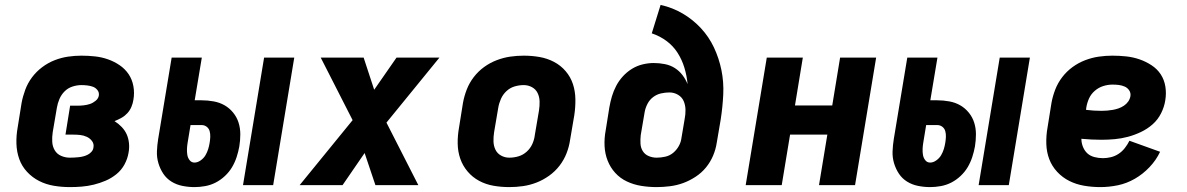

<svg xmlns="http://www.w3.org/2000/svg" viewBox="-20 -755 4840 783"><path d="M265 8Q231 8 199 2.5Q167 -3 139.5 -17Q112 -31 90.5 -54Q69 -77 58.5 -106.5Q48 -136 47 -169Q46 -202 52 -235L68 -335Q73 -362 83 -389Q93 -416 110.5 -439.5Q128 -463 152 -481Q176 -499 203 -509.5Q230 -520 257.5 -524Q285 -528 312 -528Q340 -528 367.5 -525Q395 -522 420.5 -513Q446 -504 468 -489Q490 -474 504.5 -452.5Q519 -431 524 -403.5Q529 -376 524 -348Q522 -334 516 -319.5Q510 -305 499.5 -293.5Q489 -282 475.5 -274.5Q462 -267 447 -261Q463 -251 476 -237.5Q489 -224 496.5 -207.5Q504 -191 506 -171Q508 -151 504 -131Q500 -107 487.5 -84Q475 -61 454.5 -44.5Q434 -28 410.5 -18Q387 -8 362.5 -2Q338 4 313.5 6Q289 8 265 8ZM265 -112Q274 -112 283 -112.5Q292 -113 301.5 -114Q311 -115 320.5 -117.5Q330 -120 338.5 -124.5Q347 -129 353.5 -136.5Q360 -144 361 -153Q364 -168 355.5 -179.5Q347 -191 334 -197Q321 -203 307 -204.5Q293 -206 278 -206H247L266 -324H297Q309 -324 322 -325.5Q335 -327 347 -331Q359 -335 370 -344Q381 -353 383 -365Q385 -378 377.5 -387.5Q370 -397 359.5 -401Q349 -405 336.5 -406.5Q324 -408 312 -408Q294 -408 275.5 -402Q257 -396 243.5 -382.5Q230 -369 222.5 -351.5Q215 -334 212 -316L195 -216Q192 -196 193 -177Q194 -158 203 -142.5Q212 -127 229 -119.5Q246 -112 265 -112Z M971 0 1057 -520H1180L1094 0ZM773 8Q748 8 723.5 3Q699 -2 679 -14.5Q659 -27 646 -46.5Q633 -66 626 -89.5Q619 -113 620 -138Q621 -163 625 -188L680 -520H803L774 -346H802Q827 -346 851.5 -341.5Q876 -337 896 -325.5Q916 -314 931 -295.5Q946 -277 953 -254.5Q960 -232 960 -207.5Q960 -183 956 -158Q952 -136 945 -114.5Q938 -93 926.5 -73.5Q915 -54 897.5 -37.5Q880 -21 859.5 -10.5Q839 0 816.5 4Q794 8 773 8ZM773 -92Q786 -92 798.5 -101Q811 -110 818 -122Q825 -134 829 -147Q833 -160 835 -173Q837 -185 837.5 -197Q838 -209 835 -220Q832 -231 823 -238Q814 -245 802 -245H757L745 -172Q743 -160 742.5 -147.5Q742 -135 744 -123Q746 -111 753.5 -101.5Q761 -92 773 -92Z M1202 0 1418 -265 1288 -520H1463L1506 -389L1597 -520H1772L1556 -255L1686 0H1511L1467 -131L1377 0Z M2057 8Q2024 8 1992.5 2.5Q1961 -3 1934 -17.5Q1907 -32 1887 -55.5Q1867 -79 1857 -108Q1847 -137 1846.5 -169.5Q1846 -202 1852 -235L1868 -335Q1873 -363 1883.5 -390Q1894 -417 1912 -440.5Q1930 -464 1954 -481.5Q1978 -499 2005.5 -509.5Q2033 -520 2060.5 -524Q2088 -528 2116 -528Q2149 -528 2180.5 -522.5Q2212 -517 2239.5 -502.5Q2267 -488 2287 -464.5Q2307 -441 2316.5 -412Q2326 -383 2326.5 -350.5Q2327 -318 2322 -285L2305 -185Q2301 -157 2290.5 -130Q2280 -103 2262 -79.5Q2244 -56 2219.5 -38.5Q2195 -21 2168 -10.5Q2141 0 2113 4Q2085 8 2057 8ZM2057 -112Q2076 -112 2094.5 -117.5Q2113 -123 2128 -136.5Q2143 -150 2151 -168Q2159 -186 2161 -204L2178 -304Q2181 -323 2180.5 -341.5Q2180 -360 2172.5 -375.5Q2165 -391 2149.5 -399.5Q2134 -408 2116 -408Q2097 -408 2078.5 -402.5Q2060 -397 2045.5 -383.5Q2031 -370 2023 -352Q2015 -334 2012 -316L1995 -216Q1992 -197 1992.5 -178.5Q1993 -160 2000.5 -144.5Q2008 -129 2023.5 -120.5Q2039 -112 2057 -112Z M2658 8Q2626 8 2595 3Q2564 -2 2536.5 -15Q2509 -28 2489 -50Q2469 -72 2458 -100Q2447 -128 2445.5 -159.5Q2444 -191 2450 -223L2465 -317Q2469 -340 2475.5 -362Q2482 -384 2493 -405Q2504 -426 2520.5 -444Q2537 -462 2557.5 -474.5Q2578 -487 2601 -492.5Q2624 -498 2646 -498Q2669 -498 2691.5 -493.5Q2714 -489 2732 -477.5Q2750 -466 2763 -449Q2776 -432 2784 -412Q2781 -446 2771 -479Q2761 -512 2743 -540Q2725 -568 2698 -588Q2671 -608 2638 -619L2674 -735Q2723 -724 2764.5 -699.5Q2806 -675 2838.5 -640Q2871 -605 2891.5 -561.5Q2912 -518 2922 -469.5Q2932 -421 2929.5 -369.5Q2927 -318 2919 -267L2903 -173Q2899 -146 2888 -120Q2877 -94 2859 -72Q2841 -50 2816.5 -34Q2792 -18 2766 -8.5Q2740 1 2712 4.5Q2684 8 2658 8ZM2658 -112Q2675 -112 2693 -116Q2711 -120 2725 -131.5Q2739 -143 2748 -159Q2757 -175 2759 -192L2772 -269Q2776 -289 2775.5 -308Q2775 -327 2768 -343Q2761 -359 2745 -368.5Q2729 -378 2710 -378Q2693 -378 2675.5 -374Q2658 -370 2643.5 -359Q2629 -348 2620.5 -331.5Q2612 -315 2609 -298L2593 -204Q2591 -186 2592 -169Q2593 -152 2601.5 -138.5Q2610 -125 2625.5 -118.5Q2641 -112 2658 -112Z M3021 0 3107 -520H3254L3222 -325H3374L3406 -520H3553L3467 0H3320L3354 -206H3202L3168 0Z M3971 0 4057 -520H4180L4094 0ZM3773 8Q3748 8 3723.5 3Q3699 -2 3679 -14.5Q3659 -27 3646 -46.5Q3633 -66 3626 -89.5Q3619 -113 3620 -138Q3621 -163 3625 -188L3680 -520H3803L3774 -346H3802Q3827 -346 3851.5 -341.5Q3876 -337 3896 -325.5Q3916 -314 3931 -295.5Q3946 -277 3953 -254.5Q3960 -232 3960 -207.5Q3960 -183 3956 -158Q3952 -136 3945 -114.5Q3938 -93 3926.5 -73.5Q3915 -54 3897.5 -37.5Q3880 -21 3859.5 -10.5Q3839 0 3816.5 4Q3794 8 3773 8ZM3773 -92Q3786 -92 3798.5 -101Q3811 -110 3818 -122Q3825 -134 3829 -147Q3833 -160 3835 -173Q3837 -185 3837.5 -197Q3838 -209 3835 -220Q3832 -231 3823 -238Q3814 -245 3802 -245H3757L3745 -172Q3743 -160 3742.5 -147.5Q3742 -135 3744 -123Q3746 -111 3753.5 -101.5Q3761 -92 3773 -92Z M4467 8Q4434 8 4401.5 2.5Q4369 -3 4341 -17Q4313 -31 4291.5 -54Q4270 -77 4259 -106Q4248 -135 4247 -168.5Q4246 -202 4252 -235L4268 -335Q4273 -363 4283.5 -390Q4294 -417 4312 -440.5Q4330 -464 4354 -481.5Q4378 -499 4405.5 -509.5Q4433 -520 4461 -524Q4489 -528 4516 -528Q4545 -528 4573 -525Q4601 -522 4627 -513Q4653 -504 4676 -489Q4699 -474 4713.5 -452Q4728 -430 4732.5 -402Q4737 -374 4732 -345Q4728 -319 4715 -293Q4702 -267 4680.5 -248Q4659 -229 4632.5 -216.5Q4606 -204 4579.5 -197Q4553 -190 4526 -187.5Q4499 -185 4472 -185Q4452 -185 4431.5 -186Q4411 -187 4390 -189Q4390 -172 4396.5 -156Q4403 -140 4414.5 -129.5Q4426 -119 4443 -114.5Q4460 -110 4478 -110Q4494 -110 4510.5 -114Q4527 -118 4541.5 -127.5Q4556 -137 4567 -151Q4578 -165 4586 -181L4711 -136Q4695 -102 4668 -73.5Q4641 -45 4608 -26Q4575 -7 4539 0.5Q4503 8 4467 8ZM4473 -303Q4484 -303 4495.5 -304Q4507 -305 4518.5 -307Q4530 -309 4541.5 -313Q4553 -317 4563.5 -324Q4574 -331 4581 -341Q4588 -351 4590 -363Q4592 -376 4585 -386.5Q4578 -397 4566.5 -402Q4555 -407 4542.5 -408.5Q4530 -410 4517 -410Q4498 -410 4479 -404Q4460 -398 4444.5 -384.5Q4429 -371 4421 -353Q4413 -335 4410 -316L4409 -307Q4424 -305 4440.5 -304Q4457 -303 4473 -303Z"/></svg>

Font: Iosevka Heavy Extended
Style: Italic
Weight: 900
Width: 7
Italic angle: -9°
Monospace: yes
Designer: Belleve Invis
Foundry: Belleve Invis
Version: Version 32.5.0; ttfautohint (v1.8.4)